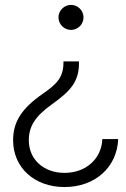

<svg xmlns="http://www.w3.org/2000/svg" viewBox="-20 -587 516 787"><path d="M303.7 -335.4H240.2C240.7 -272.5 217.3 -245.6 156.7 -203.6C69.8 -143.6 33.7 -88.4 33.7 -12.2C33.7 100.1 121.1 179.7 244.6 179.7C369.6 179.7 460.4 98.1 464.4 -17.1H399.4C396.5 64 332 121.6 244.6 121.6C158.7 121.6 98.1 66.4 98.1 -12.2C98.1 -69.8 125.5 -111.3 191.9 -158.7C269.5 -214.4 305.7 -252.4 303.7 -335.4ZM219.7 -515.6C219.7 -487.3 243.2 -464.4 271 -464.4C299.3 -464.4 322.3 -487.3 322.3 -515.6C322.3 -543.9 299.3 -566.9 271 -566.9C243.2 -566.9 219.7 -543.9 219.7 -515.6Z"/></svg>

Font: Guggenheim Sans Display Light
Style: Regular
Weight: 300
Designer: Modified by Tom Baber under direction of Pentagram Design 2023
Foundry: rsms
Version: Version 1.001;Glyphs 3.1.2 (3151)